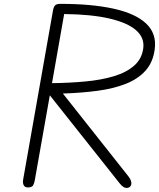

<svg xmlns="http://www.w3.org/2000/svg" viewBox="-20 -948 804 971"><path d="M121.5 0Q106 0 100 -11.2Q94 -22.5 97 -39.5L248 -895Q251 -912 258 -920.2Q265 -928.5 285.5 -928.5Q443.5 -928.5 554 -904.2Q664.5 -880 718.8 -829.2Q773 -778.5 762.5 -699Q754 -633 715.8 -590.5Q677.5 -548 615.5 -523.8Q553.5 -499.5 472.8 -488.8Q392 -478 298 -475L627.5 -58.5Q641.5 -41 643.8 -27.2Q646 -13.5 639.2 -5.5Q632.5 2.5 619.5 2.5Q613 2.5 604.2 -2.5Q595.5 -7.5 584.5 -21.5L232 -466L156.5 -39.5Q154 -23 148 -11.5Q142 0 121.5 0ZM243 -527.5Q332 -528.5 412.2 -536Q492.5 -543.5 555.8 -562.5Q619 -581.5 658.2 -615.8Q697.5 -650 704.5 -704Q711.5 -757 668.2 -795Q625 -833 533.8 -854.2Q442.5 -875.5 304.5 -877Z"/></svg>

Font: Edu VIC WA NT Hand Pre
Style: Regular
Weight: 400
Designer: Tina and Corey Anderson, Eben Sorkin, Mirko Velimirovic
Foundry: Google for Education
Version: Version 1.000